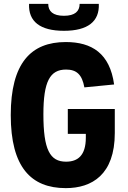

<svg xmlns="http://www.w3.org/2000/svg" viewBox="-20 -959 660 991"><path d="M330 -396.5V-268H423V-248.5C423 -155.5 380.5 -124.5 321 -124.5C237.5 -124.5 204 -186.5 204 -369C204 -538 237.5 -600 321 -600C375.5 -600 403.5 -574 415.5 -508L569 -523C547 -683 454.5 -742 319.5 -742C140 -742 35.5 -633.5 35.5 -365C35.5 -96.5 140 12 319.5 12C454.5 12 572.5 -57.5 572.5 -272.5V-396.5ZM229 -939H130C126 -848 187 -800 310 -800C433 -800 494 -848 490 -939H391C391 -901 367 -877.5 310 -877.5C253 -877.5 229 -901 229 -939Z"/></svg>

Font: Monaspace Neon ExtraBold
Style: Regular
Weight: 800
Designer: Riley Cran & the Lettermatic Team
Foundry: Lettermatic
Version: Version 1.200 (Monaspace Neon)